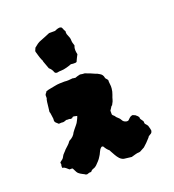

<svg xmlns="http://www.w3.org/2000/svg" viewBox="-107 -628 654 722"><g transform="rotate(-20 220.0 -267.0)"><path d="M241 -462Q237 -453 237.5 -444Q238 -435 240 -427Q237 -421 234 -415.5Q231 -410 229 -405Q228 -399 221 -399Q217 -399 212.5 -399Q208 -399 204 -400Q197 -397 184 -393.5Q171 -390 163 -390Q158 -390 153.5 -389.5Q149 -389 145 -388Q137 -388 135 -394Q131 -406 121 -414Q118 -421 115.5 -429Q113 -437 110 -444Q109 -446 109 -448.5Q109 -451 107 -453Q103 -462 100.5 -471Q98 -480 95 -490Q95 -494 97 -497L100 -504Q107 -510 114 -515Q121 -520 130 -523Q137 -526 149 -530.5Q161 -535 167 -538H191Q193 -539 196.5 -540.5Q200 -542 204 -543Q207 -544 210.5 -544Q214 -544 218 -542Q220 -539 221.5 -536Q223 -533 224 -529Q229 -524 227 -518Q227 -512 231 -504Q236 -494 236 -485Q236 -475 241 -462ZM402 -59Q401 -53 393.5 -49.5Q386 -46 384 -41Q380 -37 376.5 -33Q373 -29 369 -25L355 -12L342 -5Q336 -1 332 -1Q324 -1 316 1.5Q308 4 300 6Q293 5 287 4.5Q281 4 275 3Q264 3 254 -7Q247 -15 242.5 -23Q238 -31 233 -40Q231 -45 230 -46Q220 -54 213 -67Q208 -71 204 -67Q198 -62 194 -52.5Q190 -43 185 -36Q181 -29 175 -22.5Q169 -16 163 -10Q157 -4 149.5 -2Q142 0 137 7Q132 6 128 7.5Q124 9 120 10Q118 10 117 9.5Q116 9 115 9Q111 6 103.5 2.5Q96 -1 89 -7Q85 -11 81 -20Q77 -29 75 -30H64Q58 -35 53 -39.5Q48 -44 40 -45V-54Q42 -56 41 -60.5Q40 -65 41 -67Q49 -73 52 -75.5Q55 -78 59 -86Q60 -89 67 -96Q74 -103 75 -105Q83 -113 88 -117Q93 -121 100 -131Q119 -140 126 -156Q128 -159 129.5 -160.5Q131 -162 132 -164Q138 -172 143.5 -178Q149 -184 153 -193Q155 -197 157 -201Q159 -205 160 -209Q161 -209 156 -210Q151 -211 147 -212Q140 -212 141 -209.5Q142 -207 132 -207Q129 -209 125 -208.5Q121 -208 116 -209Q113 -208 109 -206.5Q105 -205 101 -205Q97 -206 93.5 -205.5Q90 -205 85 -205Q83 -207 80 -209.5Q77 -212 75 -214Q71 -219 71.5 -222.5Q72 -226 72 -230Q71 -235 70 -245Q69 -255 67 -259Q68 -264 69 -275Q70 -286 71.5 -297Q73 -308 75 -311V-323Q76 -327 79 -330Q82 -333 83 -336Q92 -339 101.5 -340.5Q111 -342 120 -344Q129 -346 139 -346.5Q149 -347 159 -347Q167 -346 175.5 -346.5Q184 -347 192 -348Q194 -347 197 -347Q200 -347 202 -346Q207 -348 212.5 -349.5Q218 -351 223 -352Q228 -351 233 -350.5Q238 -350 241 -350Q252 -346 261 -342.5Q270 -339 278 -335Q282 -334 286 -332Q290 -330 293 -328Q305 -322 307 -308Q307 -306 311.5 -301.5Q316 -297 316 -294Q315 -291 316.5 -280.5Q318 -270 317 -262Q316 -250 311.5 -238.5Q307 -227 306 -222Q305 -218 303.5 -214.5Q302 -211 299 -206Q298 -204 297.5 -203Q297 -202 297 -202Q297 -202 296.5 -202Q296 -202 293 -199Q291 -196 289 -192.5Q287 -189 284 -185Q284 -175 284 -171Q284 -167 292 -161Q296 -154 302 -149.5Q308 -145 312 -137Q315 -131 322 -128Q334 -123 339 -131Q341 -133 344.5 -136Q348 -139 352 -140Q356 -142 359 -140Q362 -138 366 -137Q368 -136 373.5 -130.5Q379 -125 378 -122Q378 -117 383 -111.5Q388 -106 388 -101Q387 -96 391 -92Q395 -88 398 -83Q399 -80 401.5 -70.5Q404 -61 402 -59Z"/></g></svg>

Font: Darumadrop One
Style: Regular
Weight: 400
Version: Version 1.000